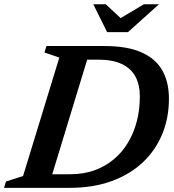

<svg xmlns="http://www.w3.org/2000/svg" viewBox="-44 -904 838 924"><path d="M295 -65.5Q358 -65.5 410.2 -84.2Q462.5 -103 503.2 -137Q544 -171 572 -217.8Q600 -264.5 614.5 -320.8Q629 -377 629 -439.5Q629 -496.5 607.5 -536Q586 -575.5 541.5 -596.2Q497 -617 427 -617H307L319 -682.5H457.5Q569 -682.5 637.5 -651.8Q706 -621 737.5 -564.5Q769 -508 769 -429.5Q769 -336.5 736.5 -258Q704 -179.5 642.2 -121.8Q580.5 -64 492 -32Q403.5 0 291.5 0H110.5L140 -65.5ZM241.5 -627 170 -651.5 179.5 -682.5H395.5L187.5 0H-24.5L-15 -30.5L67 -57ZM721 -883.5 572 -749.5H471.5L405 -883.5H465L545.5 -808.5H522.5L648.5 -883.5Z"/></svg>

Font: Newsreader SemiBold
Style: Italic
Weight: 600
Italic angle: -17°
Designer: Hugues Gentile
Foundry: Production Type
Version: Version 1.003